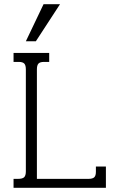

<svg xmlns="http://www.w3.org/2000/svg" viewBox="-20 -901 543 921"><path d="M189 -881H268L152 -703H104ZM45 -43H66Q88 -43 96 -51Q104 -59 104 -79V-568Q104 -588 96.5 -596Q89 -604 70 -604H45V-647H216V-604H191Q172 -604 164.5 -596Q157 -588 157 -568V-43H404Q424 -43 432 -50.5Q440 -58 440 -77V-102H488V0H45Z"/></svg>

Font: Pridi ExtraLight
Style: Regular
Weight: 275
Designer: Katatrad Team
Foundry: CadsonDemak
Version: Version 1.001